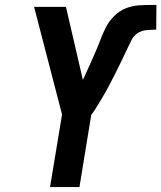

<svg xmlns="http://www.w3.org/2000/svg" viewBox="-20 -763 658 783"><path d="M184 0 233 -296 119 -735H249L318 -437Q331 -464 342.5 -490.5Q354 -517 366 -543.5Q378 -570 388 -597Q398 -624 411 -650Q424 -676 445.5 -697.5Q467 -719 494 -729.5Q521 -740 549.5 -741.5Q578 -743 606 -743H618L617 -642H613Q595 -642 576 -640Q557 -638 541 -627.5Q525 -617 516 -599Q507 -581 499 -564Q491 -547 482.5 -529.5Q474 -512 466 -495Q458 -478 449 -461Q440 -444 431.5 -427Q423 -410 413.5 -393Q404 -376 394 -359.5Q384 -343 374 -326.5Q364 -310 352 -294L304 0Z"/></svg>

Font: Iosevka Aile
Style: Bold Italic
Weight: 700
Italic angle: -9°
Designer: Belleve Invis
Foundry: Belleve Invis
Version: Version 28.0.1; ttfautohint (v1.8.4)